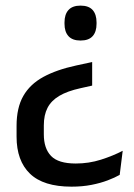

<svg xmlns="http://www.w3.org/2000/svg" viewBox="-20 -520 491 701"><path d="M316.5 -293.5V-207.5L274 -198Q226 -187.5 196.5 -170Q167 -152.5 153.5 -126.2Q140 -100 140 -62V-29.5Q140 22 166.5 49.5Q193 77 256.5 77Q304.5 77 348.5 63Q392.5 49 428 30.5L417 118.5Q399.5 128.5 373.2 138.5Q347 148.5 313.8 155Q280.5 161.5 241 161.5Q138.5 161.5 89.5 114.2Q40.5 67 40.5 -21V-60.5Q40.5 -126.5 65 -169.5Q89.5 -212.5 138 -239Q186.5 -265.5 258.5 -281ZM274 -499.5Q304 -499.5 318.2 -483.5Q332.5 -467.5 332.5 -438V-433Q332.5 -404 318.2 -388Q304 -372 274 -372Q244.5 -372 230 -388Q215.5 -404 215.5 -433V-438Q215.5 -467.5 230 -483.5Q244.5 -499.5 274 -499.5Z"/></svg>

Font: Anek Latin Medium
Style: Regular
Weight: 500
Designer: Yesha Goshar
Foundry: Ek Type
Version: Version 1.003